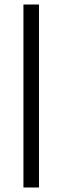

<svg xmlns="http://www.w3.org/2000/svg" viewBox="-20 -832 277 852"><path d="M84 0V-812H153V0Z"/></svg>

Font: Alexandria Light
Style: Regular
Weight: 300
Designer: Mohamed Gaber
Foundry: Kief Type Foundry
Version: Version 5.100